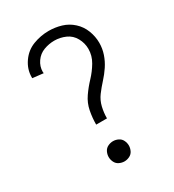

<svg xmlns="http://www.w3.org/2000/svg" viewBox="-182 -845 863 955"><g transform="rotate(-30 250.0 -367.5)"><path d="M250 8Q235 8 220.5 1Q206 -6 199 -20.5Q192 -35 192 -50Q192 -65 199 -79.5Q206 -94 220.5 -101Q235 -108 250 -108Q265 -108 279.5 -101Q294 -94 301 -79.5Q308 -65 308 -50Q308 -35 301 -20.5Q294 -6 279.5 1Q265 8 250 8ZM219 -221Q219 -260 226.5 -298.5Q234 -337 256.5 -369.5Q279 -402 306 -430.5Q333 -459 353.5 -493.5Q374 -528 374 -567Q374 -600 357.5 -630Q341 -660 310.5 -673.5Q280 -687 247 -687Q216 -687 186.5 -676Q157 -665 138.5 -638.5Q120 -612 120 -581L121 -573L59 -580Q59 -583 59 -586Q59 -631 86.5 -670.5Q114 -710 157.5 -726.5Q201 -743 247 -743Q284 -743 319 -732.5Q354 -722 381.5 -697Q409 -672 422.5 -637Q436 -602 436 -566Q436 -533 425.5 -502Q415 -471 397 -444Q379 -417 357 -393Q335 -369 315.5 -343Q296 -317 288.5 -285Q281 -253 281 -221Z"/></g></svg>

Font: Iosevka SS01 Light
Style: Regular
Weight: 300
Monospace: yes
Designer: Belleve Invis
Foundry: Belleve Invis
Version: 2.3.3; ttfautohint (v1.8.3)